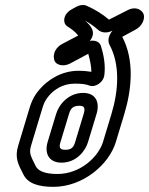

<svg xmlns="http://www.w3.org/2000/svg" viewBox="-20 -688 580 746"><path d="M310 -608C329 -598 349 -583 360 -573C374 -560 396 -558 417 -569C403 -552 397 -531 405 -515C448 -436 440 -334 413 -245L380 -136C362 -78 292 -12 203 -12C152 -12 128 -25 119 -42C98 -85 92 -93 101 -123L142 -259C150 -286 154 -297 171 -317C190 -339 223 -363 270 -363C301 -363 313 -361 329 -355C350 -348 380 -367 385 -393C391 -433 383 -475 372 -510C367 -526 348 -533 329 -529C359 -566 326 -594 310 -608ZM284 -550 223 -518C199 -506 185 -482 190 -459C193 -435 225 -428 250 -440L323 -479C329 -457 335 -432 335 -409C323 -411 306 -413 285 -413C218 -413 165 -377 134 -341C108 -311 100 -286 92 -259L51 -123C36 -75 51 -49 71 -10C88 25 130 38 187 38C304 38 404 -50 430 -136L463 -245C492 -341 503 -454 455 -545L505 -572C533 -586 544 -615 538 -633C532 -649 508 -665 477 -649L404 -612H403C380 -632 350 -651 318 -665C306 -671 290 -669 275 -661L259 -652C224 -633 223 -598 241 -586C258 -575 271 -566 284 -550ZM303 -327C246 -327 209 -282 198 -245L165 -136C152 -92 170 -56 219 -56C277 -56 312 -102 322 -136L355 -245C368 -287 355 -327 303 -327ZM288 -277C308 -277 312 -269 305 -245L272 -136C266 -116 258 -106 234 -106C213 -106 208 -114 215 -136L248 -245C254 -266 263 -277 288 -277Z"/></svg>

Font: DIN Rundschrift
Style: MittelKontKu
Weight: 400
Version: Version 1.027